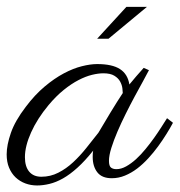

<svg xmlns="http://www.w3.org/2000/svg" viewBox="-54 -533 534 570"><path d="M388.2 -324.7Q381.8 -312 370.4 -291.5Q358.9 -271 345.7 -246.3Q332.5 -221.7 319.1 -194.8Q305.7 -168 294.7 -142.3Q283.7 -116.7 276.6 -94Q269.5 -71.3 269.5 -55.7Q269.5 -40 275.6 -35.4Q281.7 -30.8 291.5 -30.8Q305.7 -30.8 320.6 -39.1Q335.4 -47.4 349.9 -60.5Q364.3 -73.7 377.9 -90.3Q391.6 -106.9 403.6 -123.8Q415.5 -140.6 425.3 -156Q435.1 -171.4 441.9 -182.1L459.5 -168.5Q451.2 -152.8 439.9 -134.8Q428.7 -116.7 415.3 -98.4Q401.9 -80.1 386.2 -63Q370.6 -45.9 353.3 -32.7Q335.9 -19.5 316.9 -11.7Q297.9 -3.9 277.8 -3.9Q248.5 -3.9 234.9 -21.5Q221.2 -39.1 221.2 -66.9Q221.2 -68.8 221.4 -75.4Q221.7 -82 222.7 -85.9Q198.2 -55.2 176 -35.2Q153.8 -15.1 133.1 -3.4Q112.3 8.3 93 12.9Q73.7 17.6 56.2 17.6Q37.6 17.6 21.2 11.5Q4.9 5.4 -7.6 -6.3Q-20 -18.1 -27.1 -35.2Q-34.2 -52.2 -34.2 -74.7Q-34.2 -102.5 -21.7 -138.4Q-9.3 -174.3 22.5 -215.8Q49.3 -251.5 78.4 -275.9Q107.4 -300.3 135.5 -315.2Q163.6 -330.1 189 -336.4Q214.4 -342.8 234.4 -342.8Q279.3 -342.8 302.2 -327.9Q325.2 -313 330.1 -282.2Q339.8 -294.4 350.6 -306.6Q361.3 -318.8 372.6 -331.5ZM238.3 -139.2Q244.6 -149.4 253.9 -165.3Q263.2 -181.2 273.4 -198Q283.7 -214.8 293.5 -230.5Q303.2 -246.1 310.5 -256.8Q310.5 -261.2 309.3 -271Q308.1 -280.8 302.7 -290.8Q297.4 -300.8 285.6 -308.1Q273.9 -315.4 252.9 -315.4Q237.8 -315.4 219 -310.8Q200.2 -306.2 179 -295.2Q157.7 -284.2 135.3 -266.1Q112.8 -248 90.3 -221.2Q56.6 -180.7 38.3 -139.9Q20 -99.1 20 -66.4Q20 -38.6 32.7 -23.4Q45.4 -8.3 68.8 -8.3Q95.7 -8.3 119.1 -20.3Q142.6 -32.2 163.1 -51.3Q183.6 -70.3 202.1 -93.5Q220.7 -116.7 238.3 -139.2ZM268.1 -418H234.4L321.3 -512.7H382.3Z"/></svg>

Font: Parisienne
Style: Regular
Weight: 400
Designer: Astigmatic (AOETI)
Foundry: Astigmatic (AOETI)
Version: Version 1.000